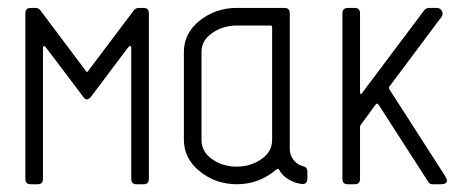

<svg xmlns="http://www.w3.org/2000/svg" viewBox="-20 -475 1195 495"><path d="M318.4 -13.7V-351.1Q318.4 -355 316.4 -356.2Q314.5 -357.4 310.5 -353L215.8 -227.1Q203.6 -210.4 193.4 -227.1L98.1 -353Q95.2 -356.4 93.8 -356.4Q90.8 -356.4 90.8 -351.1V-13.7Q90.8 0 77.1 0H59.1Q45.4 0 45.4 -13.7V-440.9Q45.4 -454.6 59.1 -454.6H71.8Q78.1 -454.6 83.5 -449.2L200.7 -293Q203.6 -286.1 208 -293L325.7 -449.2Q331.1 -454.6 337.4 -454.6H350.1Q363.8 -454.6 363.8 -440.9V-13.7Q363.8 0 350.1 0H332Q318.4 0 318.4 -13.7Z M454.1 -341.3Q454.1 -389.6 495.1 -422.1Q536.1 -454.6 590.3 -454.6H712.9Q727.1 -454.6 727.1 -440.9V-90.8Q727.1 -74.7 737.1 -62.3Q747.1 -49.8 761.7 -46.4Q772.5 -43.9 772.5 -32.7V-15.6Q772.5 2 755.4 -1Q736.8 -3.9 721.7 -13.9Q706.5 -23.9 699.2 -38.1Q698.7 -39.6 697.3 -39.6Q695.8 -39.6 693.8 -38.6Q691.9 -37.6 690.4 -36.4Q689 -35.2 687 -33.7Q685.1 -32.2 684.6 -31.7Q643.1 0 590.3 0Q536.6 0 495.4 -33Q454.1 -65.9 454.1 -114.3ZM590.3 -45.4Q625.5 -45.4 653.6 -64.5Q681.6 -83.5 681.6 -114.3V-404.8Q681.6 -409.2 677.2 -409.2H590.3Q555.2 -409.2 527.3 -390.1Q499.5 -371.1 499.5 -341.3V-114.3Q499.5 -83.5 527.1 -64.5Q554.7 -45.4 590.3 -45.4Z M908.2 -440.9V-239.7Q908.2 -226.1 915.5 -237.8L1074.2 -449.2Q1079.6 -454.6 1085.9 -454.6H1106.9Q1114.3 -454.6 1118.9 -447.3Q1123.5 -439.9 1118.7 -432.1L985.4 -253.9Q980 -248.5 984.4 -244.1L1127 -22Q1132.3 -13.7 1132.3 -9.3Q1132.3 0 1115.7 0H1095.2Q1086.9 0 1084 -6.3L956.1 -205.1Q951.2 -210.4 948.2 -205.1L911.6 -155.3Q908.2 -151.9 908.2 -147V-13.7Q908.2 0 894.5 0H876.5Q862.8 0 862.8 -13.7V-440.9Q862.8 -454.6 877.4 -454.6H894.5Q908.2 -454.6 908.2 -440.9Z"/></svg>

Font: GOSTRUS
Style: type A
Weight: 200
Designer: Юрий и Татьяна Кривогуз
Version: Version 01.0